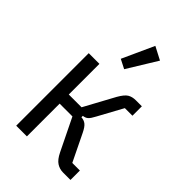

<svg xmlns="http://www.w3.org/2000/svg" viewBox="-229 -872 966 966"><g transform="rotate(45 253.5 -389.5)"><path d="M76 0V-516H152V-298H243L331 -460Q351 -495 368.5 -505.5Q386 -516 411 -516H454V-449H400L328 -317Q315 -292 305 -283Q295 -274 278 -272V-262Q297 -261 310.5 -250.5Q324 -240 338 -211L408 -67H462V0H409Q385 0 364.5 -13Q344 -26 327 -61L243 -233H152V0ZM356 -743 259 -585 210 -610 287 -779Z"/></g></svg>

Font: IBM Plex Sans Condensed
Style: Regular
Weight: 400
Width: 3
Designer: Mike Abbink, Paul van der Laan, Pieter van Rosmalen
Foundry: Bold Monday
Version: Version 3.201